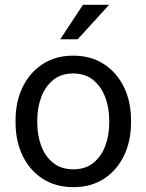

<svg xmlns="http://www.w3.org/2000/svg" viewBox="-20 -770 610 800"><path d="M44.9 -258.3V-269.5Q44.9 -346.2 74.2 -406.7Q103.5 -467.3 157.2 -502.7Q210.9 -538.1 284.7 -538.1Q359.4 -538.1 413.3 -502.7Q467.3 -467.3 496.6 -406.7Q525.9 -346.2 525.9 -269.5V-258.3Q525.9 -182.1 496.6 -121.3Q467.3 -60.5 413.6 -25.4Q359.9 9.8 285.6 9.8Q211.4 9.8 157.5 -25.4Q103.5 -60.5 74.2 -121.3Q44.9 -182.1 44.9 -258.3ZM135.3 -269.5V-258.3Q135.3 -206.1 151.9 -161.9Q168.5 -117.7 201.9 -91.1Q235.4 -64.5 285.6 -64.5Q335.4 -64.5 368.7 -91.1Q401.9 -117.7 418.5 -161.9Q435.1 -206.1 435.1 -258.3V-269.5Q435.1 -321.3 418.2 -365.5Q401.4 -409.7 368.2 -436.8Q335 -463.9 284.7 -463.9Q234.9 -463.9 201.7 -436.8Q168.5 -409.7 151.9 -365.5Q135.3 -321.3 135.3 -269.5ZM231 -606.4 325.7 -750H434.6L303.7 -606.4Z"/></svg>

Font: Vazirmatn RD UI FD
Style: Regular
Weight: 400
Designer: Saber Rastikerdar
Foundry: Saber Rastikerdar
Version: Version 33.003